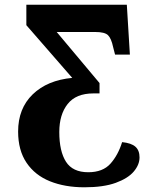

<svg xmlns="http://www.w3.org/2000/svg" viewBox="-20 -556 649 816"><path d="M339 240Q256 240 192.5 214.5Q129 189 93 136Q57 83 57 3Q57 -95 119 -155Q181 -215 287 -225L92 -449V-536H519L532 -324H469L461 -355Q453 -393 439 -406.5Q425 -420 385 -420H221L403 -203V-159H377Q303 -159 267.5 -114Q232 -69 232 5Q232 87 260.5 131.5Q289 176 355 176Q417 176 449.5 139.5Q482 103 499 48Q538 52 555.5 67.5Q573 83 573 113Q573 144 548.5 173Q524 202 472 221Q420 240 339 240Z"/></svg>

Font: Noto Serif ExtraBold
Style: Regular
Weight: 800
Designer: Monotype Design Team
Foundry: Monotype Imaging Inc.
Version: Version 2.014